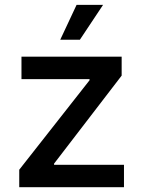

<svg xmlns="http://www.w3.org/2000/svg" viewBox="-20 -783 599 803"><path d="M60.5 0V-73.2L354.5 -447.3V-452.1H69.8V-545.9H488.8V-466.8L206.1 -98.6V-93.8H498.5V0ZM231.9 -616.7 300.3 -762.7H411.1L314 -616.7Z"/></svg>

Font: Inter Medium
Style: Regular
Weight: 500
Designer: Rasmus Andersson
Foundry: rsms
Version: Version 4.001;git-9221beed3